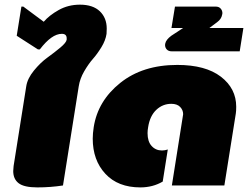

<svg xmlns="http://www.w3.org/2000/svg" viewBox="-20 -795 1065 823"><path d="M36.7 -61.7Q36.7 -68.3 38.3 -83.3L92.5 -425Q97.5 -458.3 125.4 -492.5Q153.3 -526.7 183.3 -548.3Q213.3 -570 238.8 -591.2Q264.2 -612.5 265.8 -625V-630.8Q265.8 -650 245 -650Q201.7 -650 150.8 -583.3H142.5L51.7 -641.7L71.7 -766.7H80L167.5 -701.7Q190.8 -729.2 231.7 -752.1Q272.5 -775 322.5 -775Q378.3 -775 407.9 -746.7Q437.5 -718.3 437.5 -672.5Q437.5 -657.5 436.7 -650Q432.5 -621.7 414.6 -592.5Q396.7 -563.3 377.9 -542.1Q359.2 -520.8 340.8 -489.2Q322.5 -457.5 317.5 -425L250 0Q196.7 8.3 140 8.3Q83.3 8.3 60 -9.6Q36.7 -27.5 36.7 -61.7Z M377.5 -200.8Q377.5 -222.5 381.7 -250Q399.2 -362.5 495.4 -439.6Q591.7 -516.7 740 -516.7Q860.8 -516.7 926.7 -466.3Q992.5 -415.8 992.5 -337.5Q992.5 -318.3 990.8 -308.3L941.7 0H716.7L764.2 -300Q764.2 -300.8 764.6 -302.5Q765 -304.2 765 -305.8Q765 -323.3 752.1 -336.7Q739.2 -350 714.2 -350Q677.5 -350 650 -324.2Q622.5 -298.3 615 -250Q612.5 -236.7 612.5 -224.2Q612.5 -188.3 630 -169.2Q647.5 -150 674.2 -150Q686.7 -150 699.2 -154.2L677.5 -16.7Q635 8.3 581.7 8.3Q485.8 8.3 431.7 -50Q377.5 -108.3 377.5 -200.8Z M687.5 -602.5Q687.5 -603.3 687.9 -605.4Q688.3 -607.5 688.3 -608.3Q691.7 -625 714.2 -641.7L765 -675H715L730 -766.7H905Q918.3 -766.7 925.8 -758.3Q933.3 -750 933.3 -738.3Q933.3 -737.5 932.9 -735.8Q932.5 -734.2 932.5 -733.3Q929.2 -713.3 910.8 -700L877.5 -675H1023.3L1007.5 -575H715.8Q702.5 -575 695 -582.9Q687.5 -590.8 687.5 -602.5Z"/></svg>

Font: BoonTook
Style: Italic
Weight: 400
Italic angle: -9°
Designer: Sungsit Sawaiwan
Foundry: FontUni
Version: Version 3.0